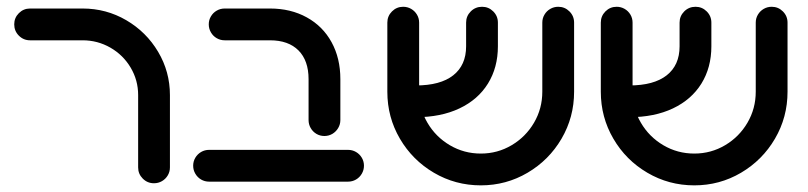

<svg xmlns="http://www.w3.org/2000/svg" viewBox="-20 -544 2419 575"><path d="M441.1 4.8Q421.5 4.8 407.6 -9.1Q393.7 -23 393.7 -42.6V-259.3Q393.7 -303.7 371.3 -341.5Q348.9 -379.3 310.6 -401.3Q272.2 -423.3 227.4 -423.3H70Q50.4 -423.3 36.5 -437.2Q22.6 -451.1 22.6 -471.1Q22.6 -490.7 36.5 -504.6Q50.4 -518.5 70 -518.5H227.4Q298.1 -518.5 358.1 -483.5Q418.1 -448.5 453.5 -388.9Q488.9 -329.3 488.9 -259.3V-42.6Q488.9 -29.6 482.4 -18.7Q475.9 -7.8 465 -1.5Q454.1 4.8 441.1 4.8Z M904.1 -184.4V-307Q904.1 -362.6 873.9 -393Q843.7 -423.3 788.5 -423.3H653Q640 -423.3 629.1 -429.6Q618.1 -435.9 611.7 -447Q605.2 -458.1 605.2 -471.1Q605.2 -484.1 611.7 -495Q618.1 -505.9 629.1 -512.2Q640 -518.5 653 -518.5H788.5Q850.7 -518.5 898.7 -492Q946.7 -465.6 973 -417.6Q999.3 -369.6 999.3 -307V-184.4Q999.3 -171.5 992.8 -160.6Q986.3 -149.6 975.4 -143.1Q964.4 -136.7 951.5 -136.7Q938.5 -136.7 927.6 -143.1Q916.7 -149.6 910.4 -160.6Q904.1 -171.5 904.1 -184.4ZM558.5 -47.8Q558.5 -60.7 565 -71.7Q571.5 -82.6 582.4 -88.9Q593.3 -95.2 606.3 -95.2H1022.2Q1035.2 -95.2 1046.1 -88.9Q1057 -82.6 1063.5 -71.7Q1070 -60.7 1070 -47.8Q1070 -34.8 1063.5 -23.7Q1057 -12.6 1046.1 -6.3Q1035.2 0 1022.2 0H606.3Q593.3 0 582.4 -6.3Q571.5 -12.6 565 -23.7Q558.5 -34.8 558.5 -47.8Z M1140 -269.3V-476.3Q1140 -495.9 1153.9 -509.8Q1167.8 -523.7 1187.4 -523.7Q1200.4 -523.7 1211.3 -517.4Q1222.2 -511.1 1228.7 -500.2Q1235.2 -489.3 1235.2 -476.3V-269.3Q1235.2 -218.9 1260 -176.5Q1284.8 -134.1 1327.2 -109.1Q1369.6 -84.1 1420 -84.1Q1470 -84.1 1512.2 -109.1Q1554.4 -134.1 1579.3 -176.5Q1604.1 -218.9 1604.1 -269.3V-476.3Q1604.1 -489.3 1610.6 -500.2Q1617 -511.1 1628 -517.4Q1638.9 -523.7 1651.9 -523.7Q1671.5 -523.7 1685.4 -509.8Q1699.3 -495.9 1699.3 -476.3V-269.3Q1699.3 -193 1661.7 -128.7Q1624.1 -64.4 1560 -26.7Q1495.9 11.1 1420 11.1Q1343.7 11.1 1279.4 -26.7Q1215.2 -64.4 1177.6 -128.7Q1140 -193 1140 -269.3ZM1375.9 -405.2V-476.3Q1375.9 -495.9 1389.8 -509.8Q1403.7 -523.7 1423.7 -523.7Q1443.3 -523.7 1457.2 -509.8Q1471.1 -495.9 1471.1 -476.3V-405.2Q1471.1 -341.9 1441.3 -293.7Q1411.5 -245.6 1355.9 -219.3Q1300.4 -193 1225.2 -193V-288.1Q1298.9 -288.1 1337.4 -318.5Q1375.9 -348.9 1375.9 -405.2Z M1779.3 -269.3V-476.3Q1779.3 -495.9 1793.1 -509.8Q1807 -523.7 1826.7 -523.7Q1839.6 -523.7 1850.6 -517.4Q1861.5 -511.1 1868 -500.2Q1874.4 -489.3 1874.4 -476.3V-269.3Q1874.4 -218.9 1899.3 -176.5Q1924.1 -134.1 1966.5 -109.1Q2008.9 -84.1 2059.3 -84.1Q2109.3 -84.1 2151.5 -109.1Q2193.7 -134.1 2218.5 -176.5Q2243.3 -218.9 2243.3 -269.3V-476.3Q2243.3 -489.3 2249.8 -500.2Q2256.3 -511.1 2267.2 -517.4Q2278.1 -523.7 2291.1 -523.7Q2310.7 -523.7 2324.6 -509.8Q2338.5 -495.9 2338.5 -476.3V-269.3Q2338.5 -193 2300.9 -128.7Q2263.3 -64.4 2199.3 -26.7Q2135.2 11.1 2059.3 11.1Q1983 11.1 1918.7 -26.7Q1854.4 -64.4 1816.9 -128.7Q1779.3 -193 1779.3 -269.3ZM2015.2 -405.2V-476.3Q2015.2 -495.9 2029.1 -509.8Q2043 -523.7 2063 -523.7Q2082.6 -523.7 2096.5 -509.8Q2110.4 -495.9 2110.4 -476.3V-405.2Q2110.4 -341.9 2080.6 -293.7Q2050.7 -245.6 1995.2 -219.3Q1939.6 -193 1864.4 -193V-288.1Q1938.1 -288.1 1976.7 -318.5Q2015.2 -348.9 2015.2 -405.2Z"/></svg>

Font: 26F Galaxy Hebrew Extra Bold
Style: Regular
Weight: 800
Designer: C₂₉H₂₅N₃O₅
Version: Version 1.000